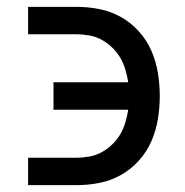

<svg xmlns="http://www.w3.org/2000/svg" viewBox="-20 -540 540 560"><path d="M62 0V-80H203Q222 -80 241 -83.5Q260 -87 276.5 -96Q293 -105 307 -118.5Q321 -132 330.5 -148Q340 -164 345.5 -182.5Q351 -201 354 -220H136V-300H354Q351 -319 345.5 -337.5Q340 -356 330.5 -372Q321 -388 307 -401.5Q293 -415 276.5 -424Q260 -433 241 -436.5Q222 -440 203 -440H62V-520H203Q237 -520 270 -513.5Q303 -507 332.5 -490.5Q362 -474 385 -448.5Q408 -423 421.5 -392Q435 -361 440.5 -327.5Q446 -294 446 -260Q446 -226 440.5 -192.5Q435 -159 421.5 -128Q408 -97 385 -71.5Q362 -46 332.5 -29.5Q303 -13 270 -6.5Q237 0 203 0Z"/></svg>

Font: Iosevka SS10 Medium
Style: Regular
Weight: 500
Monospace: yes
Designer: Belleve Invis
Foundry: Belleve Invis
Version: Version 28.0.6; ttfautohint (v1.8.4)